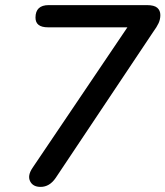

<svg xmlns="http://www.w3.org/2000/svg" viewBox="-20 -725 648 752"><path d="M139 7Q109 7 98 -15Q87 -37 107 -67L479 -618H168Q119 -618 119 -656Q119 -705 171 -705H555Q584 -705 596 -694.5Q608 -684 608 -666Q608 -649 601 -634Q594 -619 580 -600L198 -28Q174 7 139 7Z"/></svg>

Font: Nunito SemiBold
Style: Italic
Weight: 600
Italic angle: -9°
Designer: Vernon Adams
Foundry: Vernon Adams
Version: Version 3.601; ttfautohint (v1.8.2.53-6de2)